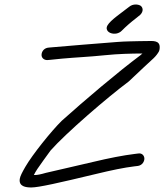

<svg xmlns="http://www.w3.org/2000/svg" viewBox="-20 -835 724 847"><path d="M580 -754.5 598.5 -769.5C613.7 -784.8 611.1 -800.9 600.9 -809.3C589.2 -816.8 566.8 -818.6 550.6 -805.6L529.6 -789.7C480.8 -753 447.2 -727.9 450.8 -707.5C453.5 -691.9 474.2 -683.3 494.2 -687.2C502.6 -688.9 511 -693.1 516.6 -699C536.5 -719 557.1 -737 580 -754.5ZM188.3 -570 200.9 -571C210 -571.7 227.3 -573.5 253.1 -576.3C315.5 -582 373.4 -584.2 441.7 -591.3C501.5 -597.5 559 -598.8 608.1 -599C606.5 -597.6 603.3 -594.6 600.8 -592.3C497.9 -515.5 355 -394.1 252.2 -302C206.2 -256.7 122.6 -152.5 91.7 -98.9C77.5 -74.3 69.2 -58.2 67.3 -46.3C61.9 -12 94 -8 118.3 -8C150.1 -8 239.2 -28.1 403.6 -67.6C473.2 -84.4 526.6 -95.5 572.4 -101.1L588.9 -103.1C608 -106.2 617.2 -123 616.9 -135.8C616.6 -147.9 607.1 -160.6 590 -157.9L574 -155.9C524.1 -149.8 462.6 -137.9 389.4 -120.4C333.1 -106.8 236.3 -85.3 182.2 -72.4C160.5 -66 144.6 -63 136 -63C133.6 -63 131.5 -63 129.4 -63C133.5 -71.2 138.3 -80 144.9 -89.7C168.1 -123.8 172.6 -128.5 203.1 -171.1C270.5 -247.4 451.1 -403.3 548.3 -475.9C603.7 -528.2 637.4 -560 649.3 -570.5C661.1 -580.8 670.1 -590.6 676.8 -601.1C683.3 -609.7 684.4 -617.3 684.5 -626.8C684.8 -658.1 652.2 -654 632.4 -654C619 -654 606.2 -653.8 594 -653.5L550.6 -652.5C534.1 -652.2 516.5 -651.3 497.7 -649.9C403.2 -643.1 278.8 -632 205.6 -626L195.6 -625.1C177 -623.9 165.9 -611.5 163.6 -597C160.9 -580.2 174.1 -570 187.8 -570Z"/></svg>

Font: MewTooHand
Style: BdWideIta
Weight: 400
Designer: Mew Too, Robert Jablonski
Version: Version 0.77